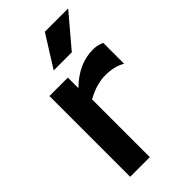

<svg xmlns="http://www.w3.org/2000/svg" viewBox="-233 -823 891 891"><g transform="rotate(-45 212.0 -378.0)"><path d="M59 -530H180V-461Q261 -540 354 -540Q384 -540 410 -528V-391Q369 -415 311 -415Q252 -415 188 -379V0H59ZM255 -756H408L276 -600H157Z"/></g></svg>

Font: Roundo SemiBold
Style: Regular
Weight: 600
Designer: Namrata Goyal (Gurmukhi), Shiva Nallaperumal (Latin)
Foundry: Indian Type Foundry
Version: Version 1.000;PS 1.0;hotconv 1.0.88;makeotf.lib2.5.647800